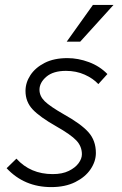

<svg xmlns="http://www.w3.org/2000/svg" viewBox="-20 -755 497 783"><path d="M7 -69 47 -108Q104 -45 195 -45Q234 -45 260.5 -58Q287 -71 300.5 -89.5Q314 -108 314 -126Q314 -158 291.5 -182Q269 -206 209 -240Q142 -278 113 -309Q84 -340 84 -384Q84 -418 104 -448.5Q124 -479 162 -498.5Q200 -518 255 -518Q299 -518 343 -501.5Q387 -485 418 -453L381 -412Q360 -435 325.5 -450.5Q291 -466 249 -466Q197 -466 169 -442Q141 -418 141 -389Q141 -363 162.5 -342Q184 -321 240 -289Q310 -250 340.5 -216Q371 -182 371 -131Q371 -97 349.5 -65Q328 -33 287 -12.5Q246 8 189 8Q79 8 7 -69ZM252 -585 359 -735H443L307 -585Z"/></svg>

Font: Radio Canada Light
Style: Italic
Weight: 300
Italic angle: -12°
Designer: Charles Daoud, Etienne Aubert Bonn, Alexandre Saumier Demers, Jacques Le Bailly
Foundry: Radio-Canada
Version: Version 2.104; ttfautohint (v1.8.4.7-5d5b);gftools[0.9.28.de